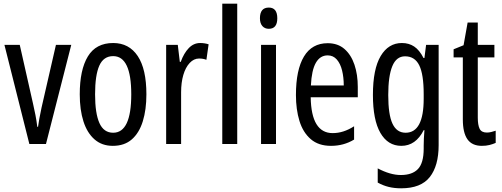

<svg xmlns="http://www.w3.org/2000/svg" viewBox="-20 -780 2719 1040"><path d="M139 0 4 -537H87L159 -218Q166 -188 172 -157Q178 -126 182 -93H186Q188 -110 193 -137Q198 -164 205 -197L283 -537H366L229 0Z M773 -269Q773 -186 753.5 -123Q734 -60 694 -25Q654 10 591 10Q532 10 492 -25Q452 -60 432 -122.5Q412 -185 412 -269Q412 -402 456 -474.5Q500 -547 593 -547Q679 -547 726 -476.5Q773 -406 773 -269ZM495 -269Q495 -166 518.5 -113.5Q542 -61 593 -61Q691 -61 691 -269Q691 -476 593 -476Q541 -476 518 -424.5Q495 -373 495 -269Z M1064 -547Q1088 -547 1110 -540L1098 -456Q1081 -463 1058 -463Q1030 -463 1007.5 -439Q985 -415 973 -374Q961 -333 961 -280V0H880V-537H943L954 -445H959Q976 -492 1002.5 -519.5Q1029 -547 1064 -547Z M1265 0H1184V-760H1265Z M1436 -739Q1482 -739 1482 -681Q1482 -624 1436 -624Q1414 -624 1401 -639Q1388 -654 1388 -681Q1388 -739 1436 -739ZM1475 -537V0H1394V-537Z M1755 -546Q1810 -546 1846 -514.5Q1882 -483 1900 -429.5Q1918 -376 1918 -309V-253H1663Q1666 -59 1782 -59Q1811 -59 1839.5 -68Q1868 -77 1898 -96V-24Q1842 10 1773 10Q1705 10 1663 -26.5Q1621 -63 1602 -125Q1583 -187 1583 -265Q1583 -402 1626.5 -474Q1670 -546 1755 -546ZM1755 -480Q1714 -480 1691 -440Q1668 -400 1664 -317H1842Q1842 -361 1833 -398Q1824 -435 1804.5 -457.5Q1785 -480 1755 -480Z M2157 -547Q2195 -547 2223.5 -528Q2252 -509 2274 -466H2279L2288 -537H2356V6Q2356 118 2308 179Q2260 240 2153 240Q2116 240 2085.5 232.5Q2055 225 2026 209V132Q2094 168 2151 168Q2213 168 2244 135.5Q2275 103 2275 25V9Q2275 -8 2276 -29.5Q2277 -51 2279 -75H2275Q2232 10 2154 10Q2081 10 2040.5 -60Q2000 -130 2000 -266Q2000 -406 2042 -476.5Q2084 -547 2157 -547ZM2174 -475Q2127 -475 2105 -421.5Q2083 -368 2083 -265Q2083 -159 2106 -110Q2129 -61 2177 -61Q2275 -61 2275 -245V-270Q2275 -377 2251 -426Q2227 -475 2174 -475Z M2617 -62Q2629 -62 2641 -65Q2653 -68 2665 -72V-6Q2649 1 2631 5.5Q2613 10 2590 10Q2537 10 2512 -25.5Q2487 -61 2487 -133V-469H2437V-513L2491 -535L2513 -658H2568V-537H2658V-469H2568V-143Q2568 -103 2578 -82.5Q2588 -62 2617 -62Z"/></svg>

Font: Noto Sans Malayalam ExtraCondensed
Style: Regular
Weight: 400
Width: 2
Designer: Jelle Bosma - Monotype Design Team
Foundry: Monotype Imaging Inc.
Version: Version 2.104; ttfautohint (v1.8.4.7-5d5b)